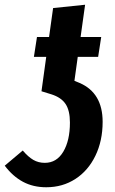

<svg xmlns="http://www.w3.org/2000/svg" viewBox="-46 -775 487 810"><path d="M387 -261Q387 -181 356.5 -118Q326 -55 272 -20Q218 15 149 15Q94 15 51 -8Q8 -31 -26 -76L50 -140Q73 -113 94.5 -100.5Q116 -88 143 -88Q193 -88 221 -135Q249 -182 249 -258Q249 -309 230.5 -336.5Q212 -364 171 -377L129 -390L149 -535H97L110 -619H161L178 -741L313 -755L294 -619H381L368 -535H282L268 -434L290 -425Q387 -383 387 -261Z"/></svg>

Font: Fira Sans Compressed SemiBold
Style: Italic
Weight: 600
Width: 1
Italic angle: -8°
Designer: bBox Type GmbH & Carrois Corporate GbR & Edenspiekermann AG
Foundry: bBox Type GmbH & Carrois Corporate GbR & Edenspiekermann AG
Version: Version 4.301